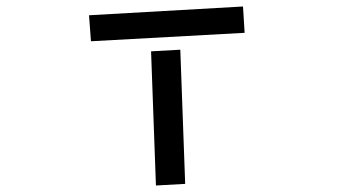

<svg xmlns="http://www.w3.org/2000/svg" viewBox="-20 -552 1040 591"><path d="M254 -505 728 -532 733 -451 260 -425ZM445 -394 535 -399 550 14 460 19Z"/></svg>

Font: Stick
Style: Regular
Weight: 400
Designer: Fontworks Inc.
Foundry: Fontworks Inc.
Version: Version 1.100